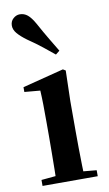

<svg xmlns="http://www.w3.org/2000/svg" viewBox="-95 -902 539 949"><g transform="rotate(-10 174.5 -427.5)"><path d="M39 0V-30L146 -40H208L316 -30V0ZM110 0Q111 -25 111.5 -67Q112 -109 112.5 -154.5Q113 -200 113 -235V-308Q113 -358 112.5 -394Q112 -430 110 -466L31 -473V-497L238 -550L251 -542L247 -388V-235Q247 -200 247.5 -154.5Q248 -109 249 -67Q250 -25 251 0ZM237 -644 217 -628Q190 -650 161.5 -673Q133 -696 89 -726Q59 -748 43 -767Q27 -786 27 -806Q27 -828 42 -841.5Q57 -855 75 -855Q97 -855 114 -841Q131 -827 149 -795Q177 -744 198 -709Q219 -674 237 -644Z"/></g></svg>

Font: Noto Serif TC ExtraLight
Style: Bold
Weight: 700
Version: Version 2.002-H1;hotconv 1.1.0;makeotfexe 2.6.0